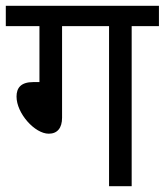

<svg xmlns="http://www.w3.org/2000/svg" viewBox="-20 -642 568 662"><path d="M194 -552H356V0H434V-552H528V-622H0V-552H116V-359H95C52 -359 37 -339 37 -309C37 -251 100 -181 148 -181C178 -181 194 -201 194 -236Z"/></svg>

Font: Noto Sans Devanagari UI SemiCondensed
Style: Regular
Weight: 400
Width: 4
Designer: Jelle Bosma - Monotype Design Team
Foundry: Monotype Imaging Inc.
Version: Version 2.003